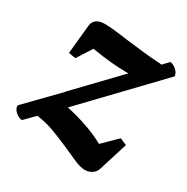

<svg xmlns="http://www.w3.org/2000/svg" viewBox="-157 -629 780 803"><g transform="rotate(30 233.0 -227.5)"><path d="M122 -183V-184L313 -383Q306 -383 299 -383Q266 -383 224.5 -387Q183 -391 135 -399L89 -327L55 -333L69 -474Q75 -513 126 -513Q146 -513 176 -509.5Q206 -506 243.5 -501Q281 -496 324.5 -491.5Q368 -487 415 -484L441 -512Q455 -511 470 -498.5Q485 -486 487 -469L165 -133Q216 -122 264 -105.5Q312 -89 354 -66L421 -132L454 -118L410 23Q405 38 390.5 48Q376 58 356 58Q335 58 305.5 45Q276 32 239 15.5Q202 -1 160 -17Q118 -33 72 -39L25 9Q17 9 9 5Q1 1 -6 -5Q-13 -11 -17.5 -19Q-22 -27 -21 -36Z"/></g></svg>

Font: PTSerif
Style: Bold Italic
Weight: 700
Italic angle: -12°
Designer: A.Korolkova, O.Umpeleva, V.Yefimov
Foundry: ParaType Ltd
Version: Version 1.000W OFL; ttfautohint (v1.2) -l 8 -r 50 -G 200 -x 